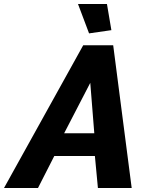

<svg xmlns="http://www.w3.org/2000/svg" viewBox="-77 -935 738 955"><path d="M337 -710H486L578 0H410L395 -159H193L112 0H-57ZM392 -272 372 -523 242 -272ZM311 -915H455L477 -785L366 -769Z"/></svg>

Font: Raleway Thin ExtraBold
Style: Italic
Weight: 800
Italic angle: -12°
Version: Version 4.026